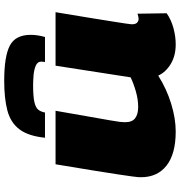

<svg xmlns="http://www.w3.org/2000/svg" viewBox="8 -832 835 890"><g transform="rotate(-90 425.0 -387.5)"><path d="M260 10Q156 10 102 -32.5Q48 -75 48 -151Q48 -157 48.5 -165.5Q49 -174 52 -194.5Q55 -215 61 -256.5Q67 -298 78.5 -368Q90 -438 108 -547H356Q338 -444 327.5 -384Q317 -324 311.5 -293Q306 -262 304.5 -248.5Q303 -235 303 -225Q303 -192 321.5 -178Q340 -164 374 -164Q408 -164 445 -174.5Q482 -185 511 -199L565 -547H813Q796 -446 785.5 -380.5Q775 -315 769 -277.5Q763 -240 760.5 -222.5Q758 -205 757.5 -199.5Q757 -194 757 -193Q757 -176 764.5 -169Q772 -162 782 -162Q785 -162 790.5 -163Q796 -164 806 -167L808 -32Q778 -11 739.5 -0.5Q701 10 664 10Q611 10 573 -13Q535 -36 519 -71Q457 -32 388.5 -11Q320 10 260 10ZM495 -785Q608 -785 658 -759Q708 -733 708 -662Q708 -631 698 -596H582Q584 -609 584 -612Q584 -631 564.5 -639Q545 -647 519.5 -649Q494 -651 475 -651Q422 -651 396 -645Q370 -639 360.5 -626.5Q351 -614 348 -596H231Q239 -674 270.5 -715Q302 -756 358 -770.5Q414 -785 495 -785Z"/></g></svg>

Font: Georama ExtraExtended ExtraBold
Style: Italic
Weight: 800
Width: 8
Italic angle: -9°
Designer: Jean-Baptiste Levee
Foundry: Production Type
Version: Version 1.000